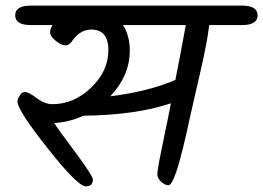

<svg xmlns="http://www.w3.org/2000/svg" viewBox="-20 -665 935 682"><path d="M89 -645H840Q895 -645 895 -610.5Q895 -576 840 -576H723Q717 -519 691.5 -409Q666 -299 657.5 -260.5Q649 -222 643.5 -197Q638 -172 630 -139.5Q622 -107 616 -86Q610 -65 603 -46Q589 -7 578 -7Q566 -7 552.5 -19.5Q539 -32 539 -45Q539 -58 545.5 -92.5Q552 -127 565.5 -191Q579 -255 587 -298Q462 -256 276 -254Q227 -231 172 -228Q175 -224 188.5 -204.5Q202 -185 210 -175Q310 -42 310 -28Q310 -3 285 -3Q256 -3 149 -138.5Q42 -274 42 -304Q42 -314 48 -321Q55 -338 68.5 -338Q82 -338 110.5 -316.5Q139 -295 166 -295Q243 -295 304 -354Q365 -413 365 -486.5Q365 -560 304 -560Q268 -560 241 -526Q236 -519 233 -515Q225 -504 211.5 -504Q198 -504 178 -520Q158 -536 158 -550Q158 -564 167 -576H89Q34 -576 34 -610.5Q34 -645 89 -645ZM441 -485Q441 -397 372 -323Q504 -339 603 -381Q619 -462 640 -576H417Q441 -538 441 -485Z"/></svg>

Font: Kalam
Style: Regular
Weight: 400
Designer: Lipi Raval (Devanagari and Latin), Jonny Pinhorn (Latin)
Foundry: Indian Type Foundry
Version: Version 2.001;PS 1.0;hotconv 1.0.79;makeotf.lib2.5.61930; tt